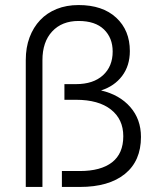

<svg xmlns="http://www.w3.org/2000/svg" viewBox="-20 -740 621 760"><path d="M82 0V-502Q82 -552 97 -592Q112 -632 139 -660.5Q166 -689 204.5 -704.5Q243 -720 291 -720Q386 -720 440 -670Q494 -620 494 -538Q494 -480 463.5 -439.5Q433 -399 380 -382Q453 -365 495.5 -316.5Q538 -268 538 -198Q538 -103 474.5 -51.5Q411 0 296 0H225V-63H296Q379 -63 423.5 -97.5Q468 -132 468 -201Q468 -268 419 -306.5Q370 -345 281 -345H235V-407H281Q349 -407 387.5 -442Q426 -477 426 -536Q426 -590 391.5 -623.5Q357 -657 291 -657Q225 -657 186.5 -615.5Q148 -574 148 -502V0Z"/></svg>

Font: Geist Light
Style: Regular
Weight: 400
Designer: Basement.studio, Andrés Briganti, Mateo Zaragoza
Foundry: Basement.studio, Vercel, Andrés Briganti, Guido Ferreyra, Mateo Zaragoza
Version: Version 1.401